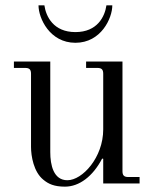

<svg xmlns="http://www.w3.org/2000/svg" viewBox="-20 -686 574 718"><path d="M124 -666C124 -618 166 -526 262 -526C358 -526 400 -618 400 -666H378C372 -624 344 -566 262 -566C180 -566 152 -624 146 -666ZM32 -432H74C90 -432 96 -426 96 -410V-137C96 -102 106 -43 142 -14C161 2 183 12 223 12C276 12 327 -26 362 -93L366 -92V0H502V-24H460C444 -24 438 -30 438 -46V-456H302V-432H344C360 -432 366 -426 366 -410V-202C366 -97 288 -12 232 -12C180 -12 168 -69 168 -117V-456H32Z"/></svg>

Font: Old Standard
Style: Regular
Weight: 400
Designer: Alexey Kryukov <alexios@thessalonica.org.ru>
Version: Version 2.0